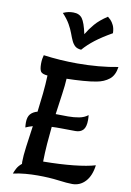

<svg xmlns="http://www.w3.org/2000/svg" viewBox="-116 -1180 858 1260"><g transform="rotate(10 313.0 -550.0)"><path d="M62 11Q67 -4 77.5 -24Q88 -44 110 -62Q109 -68 109 -75Q109 -114 117.5 -178Q126 -242 137 -318Q112 -311 90 -301Q89 -309 88.5 -317.5Q88 -326 88 -333Q88 -371 104.5 -390Q121 -409 151 -417Q159 -478 165.5 -540.5Q172 -603 174 -662Q138 -665 128.5 -679.5Q119 -694 119 -731Q119 -750 121.5 -764.5Q124 -779 127 -789Q238 -774 353 -774Q424 -774 493 -780Q562 -786 623 -798Q615 -741 581.5 -714.5Q548 -688 499 -679Q463 -672 409.5 -668Q356 -664 301 -663Q299 -620 290 -558Q281 -496 271 -422Q293 -422 315.5 -421.5Q338 -421 353 -421Q393 -421 427 -427.5Q461 -434 485 -453Q486 -445 486.5 -437Q487 -429 487 -421Q487 -374 469 -354.5Q451 -335 418 -335Q395 -335 371.5 -335.5Q348 -336 323 -336Q308 -336 292 -336Q276 -336 260 -335Q254 -279 249.5 -220Q245 -161 244 -101Q357 -102 446.5 -111.5Q536 -121 589 -137Q580 -66 544.5 -27.5Q509 11 457 11Q424 11 363 3Q302 -5 225 -5Q185 -5 144 -1.5Q103 2 62 11ZM498 -1111Q505 -1106 516.5 -1094.5Q528 -1083 538 -1062.5Q548 -1042 549 -1010Q482 -972 438 -938Q394 -904 362 -867Q335 -869 321 -881.5Q307 -894 297.5 -914.5Q288 -935 278.5 -961.5Q269 -988 251.5 -1019Q234 -1050 202 -1084Q222 -1093 237.5 -1096Q253 -1099 270 -1099Q310 -1099 329.5 -1072.5Q349 -1046 365 -971Q387 -1008 416.5 -1042.5Q446 -1077 498 -1111Z"/></g></svg>

Font: Merienda SemiBold
Style: Regular
Weight: 600
Designer: Eduardo Rodriguez Tunni
Foundry: Eduardo Rodriguez Tunni
Version: Version 2.001; ttfautohint (v1.8.4.7-5d5b)